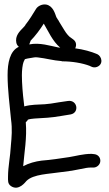

<svg xmlns="http://www.w3.org/2000/svg" viewBox="-20 -860 503 886"><path d="M15 -513C15 -446 25 -372 31 -308C37 -265 34 -229 30 -187V-186C28 -142 17 -90 17 -45C17 -26 15 -12 31 -1C67 23 98 -21 102 -25C134 -57 207 -57 264 -66L309 -72H310C324 -75 338 -77 352 -80C370 -84 386 -87 401 -87H408C426 -85 443 -100 443 -118C443 -134 432 -148 412 -149L403 -150H402C363 -150 331 -140 299 -135C259 -129 214 -122 174 -119H173C142 -115 113 -107 87 -93C92 -156 105 -224 99 -296C102 -299 106 -302 109 -308C118 -311 129 -312 139 -313C185 -316 212 -316 263 -325L306 -332C348 -340 337 -401 293 -394L252 -388C224 -383 203 -380 187 -379C154 -377 124 -378 92 -369L90 -387C85 -427 81 -475 81 -513C81 -536 84 -562 89 -575L90 -576V-577C90 -578 93 -584 95 -587C104 -589 109 -591 119 -592L137 -595C142 -596 148 -596 155 -595C192 -591 224 -581 265 -578V-577H266C313 -577 360 -569 394 -556C397 -555 410 -545 427 -551C459 -563 450 -600 429 -610C401 -622 365 -632 327 -637C333 -649 334 -666 318 -678L307 -686C299 -690 285 -707 278 -719L262 -745C257 -754 251 -762 249 -767V-768H248C244 -775 241 -780 240 -781C234 -797 225 -833 193 -839C174 -842 155 -832 147 -820C129 -791 116 -769 97 -745V-744C88 -730 61 -713 55 -684V-683C53 -671 54 -654 67 -644C25 -625 15 -569 15 -513ZM115 -655C118 -662 120 -668 121 -671V-672C142 -693 166 -725 182 -751C202 -718 222 -670 258 -640C254 -640 251 -641 249 -641C213 -648 163 -665 115 -655Z"/></svg>

Font: Stray Cat
Style: ExBd
Weight: 800
Version: Version 1.0